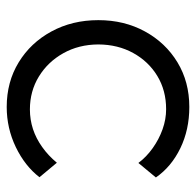

<svg xmlns="http://www.w3.org/2000/svg" viewBox="-26 -548 584 572"><g transform="rotate(90 266.0 -262.0)"><path d="M298.7 10Q224 10 165.7 -25.7Q107.3 -61.3 73.7 -123.3Q40 -185.3 40 -263Q40 -340.3 73.7 -401.8Q107.3 -463.3 165.7 -498.7Q224 -534 298.7 -534Q366.3 -534 421.7 -507.2Q477 -480.3 508.7 -434.4L465.5 -382.3Q447.5 -406.3 421.3 -424.9Q395.1 -443.6 365.2 -454.3Q335.4 -464.9 305.3 -464.9Q249.6 -464.9 206.3 -438.7Q163.1 -412.5 137.9 -366.8Q112.7 -321.1 112.4 -263Q112.7 -204.6 138.6 -158.5Q164.4 -112.5 208 -85.8Q251.6 -59.1 306 -59.1Q336.4 -59.1 364.4 -68.2Q392.4 -77.4 417.9 -95.6Q443.5 -113.7 464.8 -139.4L508 -87.6Q474.6 -44.3 418.3 -17.1Q362 10 298.7 10Z"/></g></svg>

Font: Lexend Medium
Style: Regular
Weight: 500
Designer: Bonnie Shaver-Troup, Thomas Jockin
Foundry: Lexend
Version: Version 1.005